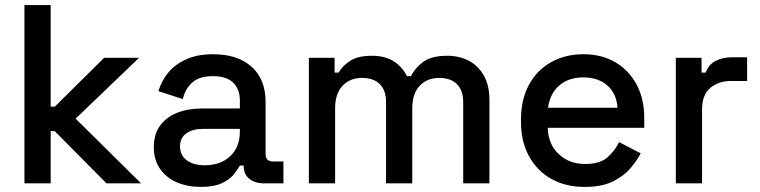

<svg xmlns="http://www.w3.org/2000/svg" viewBox="-20 -720 2985 754"><path d="M76 0V-700H179V-301H195L389 -493H526L277 -254L534 0H398L195 -205H179V0Z M769 14Q716 14 674.5 -4Q633 -22 608.5 -57Q584 -92 584 -142Q584 -193 608.5 -226.5Q633 -260 675.5 -277Q718 -294 772 -294H922V-326Q922 -369 896 -395Q870 -421 816 -421Q763 -421 735 -396Q707 -371 698 -331L602 -362Q614 -402 640.5 -434.5Q667 -467 711 -487Q755 -507 817 -507Q913 -507 968 -458Q1023 -409 1023 -319V-116Q1023 -86 1051 -86H1093V0H1016Q981 0 959 -18Q937 -36 937 -67V-70H922Q914 -55 898 -35Q882 -15 851 -0.5Q820 14 769 14ZM784 -71Q846 -71 884 -106.5Q922 -142 922 -204V-214H778Q737 -214 712 -196.5Q687 -179 687 -145Q687 -111 713 -91Q739 -71 784 -71Z M1193 0V-493H1294V-435H1310Q1324 -461 1355 -481Q1386 -501 1439 -501Q1494 -501 1527.5 -478.5Q1561 -456 1578 -421H1594Q1611 -455 1643.5 -478Q1676 -501 1736 -501Q1784 -501 1821 -481.5Q1858 -462 1880 -423.5Q1902 -385 1902 -328V0H1799V-320Q1799 -365 1774.5 -389.5Q1750 -414 1705 -414Q1657 -414 1628 -383Q1599 -352 1599 -294V0H1496V-320Q1496 -365 1471.5 -389.5Q1447 -414 1402 -414Q1354 -414 1325 -383Q1296 -352 1296 -294V0Z M2276 14Q2201 14 2145 -17.5Q2089 -49 2057.5 -106.5Q2026 -164 2026 -240V-252Q2026 -329 2057 -386.5Q2088 -444 2143.5 -475.5Q2199 -507 2272 -507Q2343 -507 2396.5 -475.5Q2450 -444 2480 -388Q2510 -332 2510 -257V-218H2131Q2133 -153 2174.5 -114.5Q2216 -76 2278 -76Q2336 -76 2365.5 -102Q2395 -128 2411 -162L2496 -118Q2482 -90 2455.5 -59Q2429 -28 2386 -7Q2343 14 2276 14ZM2132 -297H2405Q2401 -353 2365 -384.5Q2329 -416 2271 -416Q2213 -416 2176.5 -384.5Q2140 -353 2132 -297Z M2634 0V-493H2735V-435H2751Q2763 -466 2789.5 -480.5Q2816 -495 2855 -495H2914V-402H2851Q2801 -402 2769 -374.5Q2737 -347 2737 -290V0Z"/></svg>

Font: Space Grotesk Medium
Style: Regular
Weight: 500
Designer: Florian Karsten
Foundry: Florian Karsten
Version: Version 2.000